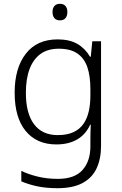

<svg xmlns="http://www.w3.org/2000/svg" viewBox="-20 -749 639 1009"><path d="M283 -542Q346 -542 387 -518Q428 -494 453 -451H457L465 -532H511V17Q511 86 487.5 136Q464 186 413.5 213Q363 240 282 240Q222 240 175.5 230Q129 220 92 204V149Q129 167 178 179Q227 191 284 191Q372 191 413.5 144.5Q455 98 455 20V-11Q455 -32 455.5 -53.5Q456 -75 457 -94H454Q431 -43 386 -16.5Q341 10 276 10Q173 10 115 -60.5Q57 -131 57 -262Q57 -391 115.5 -466.5Q174 -542 283 -542ZM289 -493Q231 -493 193 -465.5Q155 -438 135.5 -386.5Q116 -335 116 -261Q116 -153 159 -96Q202 -39 283 -39Q333 -39 366 -54.5Q399 -70 418.5 -98Q438 -126 446.5 -164Q455 -202 455 -246V-281Q455 -349 439 -396Q423 -443 386.5 -468Q350 -493 289 -493ZM295 -729Q314 -729 324 -717.5Q334 -706 334 -686Q334 -665 324 -653.5Q314 -642 295 -642Q276 -642 266 -653.5Q256 -665 256 -686Q256 -706 266 -717.5Q276 -729 295 -729Z"/></svg>

Font: Noto Sans Thai Light
Style: Regular
Weight: 300
Designer: Monotype Design Team
Foundry: Monotype Imaging Inc.
Version: Version 2.001